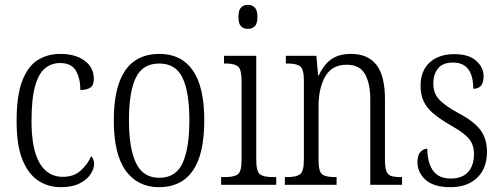

<svg xmlns="http://www.w3.org/2000/svg" viewBox="-20 -768 2082 798"><path d="M233 10Q180 10 138.5 -17.5Q97 -45 73 -105Q49 -165 49 -264Q49 -371 72.5 -432Q96 -493 137 -518.5Q178 -544 230 -544Q294 -544 332 -515.5Q370 -487 370 -440Q370 -414 355.5 -404Q341 -394 314 -394Q314 -442 295.5 -474Q277 -506 230 -506Q194 -506 167.5 -484.5Q141 -463 126 -410.5Q111 -358 111 -265Q111 -148 144.5 -90.5Q178 -33 241 -33Q287 -33 316 -59.5Q345 -86 359 -119Q371 -108 371 -86Q371 -66 356 -43.5Q341 -21 310.5 -5.5Q280 10 233 10Z M641 10Q553 10 503 -58Q453 -126 453 -268Q453 -544 643 -544Q733 -544 781 -476Q829 -408 829 -268Q829 -126 781 -58Q733 10 641 10ZM642 -29Q711 -29 739 -90.5Q767 -152 767 -268Q767 -386 738.5 -445Q710 -504 642 -504Q573 -504 544.5 -445Q516 -386 516 -268Q516 -151 545.5 -90Q575 -29 642 -29Z M1010 -648Q993 -648 982 -658.5Q971 -669 971 -698Q971 -726 982 -737Q993 -748 1010 -748Q1027 -748 1038.5 -737Q1050 -726 1050 -698Q1050 -669 1038.5 -658.5Q1027 -648 1010 -648ZM899 0V-32H915Q953 -32 968.5 -43.5Q984 -55 984 -103V-431Q984 -479 969.5 -491.5Q955 -504 919 -504H911V-536H1045V-106Q1045 -56 1060 -44Q1075 -32 1114 -32H1128V0Z M1164 0V-32H1174Q1212 -32 1227.5 -44Q1243 -56 1243 -105V-433Q1243 -481 1227.5 -492.5Q1212 -504 1176 -504H1168V-536H1295L1302 -455H1305Q1328 -503 1359.5 -523.5Q1391 -544 1439 -544Q1509 -544 1544.5 -498.5Q1580 -453 1580 -355V-105Q1580 -72 1586 -56.5Q1592 -41 1606 -36.5Q1620 -32 1645 -32H1651V0H1519V-355Q1519 -421 1497 -460Q1475 -499 1421 -499Q1360 -499 1332 -450.5Q1304 -402 1304 -326V-102Q1304 -54 1319.5 -43Q1335 -32 1372 -32H1379V0Z M1852 10Q1783 10 1749 -20.5Q1715 -51 1715 -94Q1715 -124 1728 -137Q1741 -150 1756 -150Q1756 -94 1779 -60Q1802 -26 1854 -26Q1901 -26 1925.5 -53Q1950 -80 1950 -128Q1950 -164 1931 -189Q1912 -214 1857 -245Q1810 -272 1782 -295.5Q1754 -319 1741 -346.5Q1728 -374 1728 -412Q1728 -474 1766 -508.5Q1804 -543 1868 -543Q1928 -543 1959 -515.5Q1990 -488 1990 -451Q1990 -399 1947 -399Q1947 -508 1863 -508Q1820 -508 1800.5 -483.5Q1781 -459 1781 -421Q1781 -380 1805.5 -354Q1830 -328 1885 -298Q1950 -264 1977 -227.5Q2004 -191 2004 -137Q2004 -68 1963 -29Q1922 10 1852 10Z"/></svg>

Font: Noto Serif Tamil Condensed Light
Style: Italic
Weight: 300
Width: 3
Italic angle: -12°
Designer: Indian Type Foundry, Tom Grace, and the Monotype Design Team
Foundry: Monotype Imaging Inc.
Version: Version 2.003; ttfautohint (v1.8.4.7-5d5b)